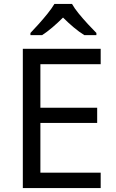

<svg xmlns="http://www.w3.org/2000/svg" viewBox="-20 -964 596 984"><path d="M496 0H97V-714H496V-635H187V-412H478V-334H187V-79H496ZM349 -944Q361 -922 383.5 -894.5Q406 -867 430.5 -840.5Q455 -814 474 -795V-784H412Q386 -800 358 -823.5Q330 -847 303 -874Q276 -847 249 -824Q222 -801 196 -784H136V-795Q155 -815 178.5 -841Q202 -867 224 -894.5Q246 -922 259 -944Z"/></svg>

Font: Noto Sans Hebrew
Style: Regular
Weight: 400
Designer: Monotype Design Team
Foundry: Monotype Imaging Inc.
Version: Version 2.003;January 10, 2023;FontCreator 14.0.0.2877 64-bi